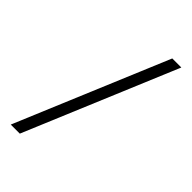

<svg xmlns="http://www.w3.org/2000/svg" viewBox="-213 -751 817 817"><g transform="rotate(45 195.5 -342.5)"><path d="M25 0 312 -685H366.5L79.5 0Z"/></g></svg>

Font: Newsreader 36pt SemiBold
Style: Regular
Weight: 600
Designer: Hugues Gentile
Foundry: Production Type
Version: Version 1.003